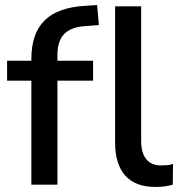

<svg xmlns="http://www.w3.org/2000/svg" viewBox="-20 -730 714 759"><path d="M104 0V-411H8V-490H133L104 -462V-497Q104 -598 156.5 -649.5Q209 -701 317 -707L364 -710L371 -631L320 -627Q281 -625 256 -612Q231 -599 219 -574.5Q207 -550 207 -512V-476L193 -490H348V-411H207V0ZM594 9Q515 9 475 -36Q435 -81 435 -166V-705H538V-173Q538 -141 547 -119.5Q556 -98 573.5 -87Q591 -76 617 -76Q629 -76 641 -77Q653 -78 664 -82L663 0Q646 5 629.5 7Q613 9 594 9Z"/></svg>

Font: Nunito Sans 11pt SemiBold
Style: Regular
Weight: 600
Version: Version 3.101;gftools[0.9.27]